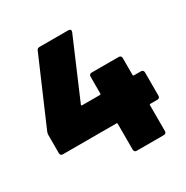

<svg xmlns="http://www.w3.org/2000/svg" viewBox="-161 -835 940 970"><g transform="rotate(-30 309.0 -350.0)"><path d="M596 -322V-186Q596 -179 592 -175Q588 -171 581 -171H540Q535 -171 535 -166V-15Q535 -8 531 -4Q527 0 520 0H362Q355 0 351 -4Q347 -8 347 -15V-166Q347 -171 342 -171H30Q23 -171 19 -175Q15 -179 15 -186V-292Q15 -302 19 -311L182 -689Q186 -700 199 -700H368Q376 -700 379 -695Q382 -690 379 -682L234 -343Q233 -341 234 -339Q235 -337 237 -337H342Q347 -337 347 -342V-441Q347 -448 351 -452Q355 -456 362 -456H520Q527 -456 531 -452Q535 -448 535 -441V-342Q535 -337 540 -337H581Q588 -337 592 -333Q596 -329 596 -322Z"/></g></svg>

Font: Barlow Black
Style: Regular
Weight: 900
Designer: Jeremy Tribby
Foundry: Tribby Type
Version: Version 1.422